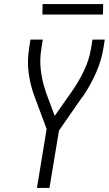

<svg xmlns="http://www.w3.org/2000/svg" viewBox="-20 -931 540 951"><path d="M163 0 211 -292 150 -456Q130 -510 122 -569.5Q114 -629 124 -691L131 -735H192L185 -691Q176 -637 182 -585Q188 -533 204 -485V-484Q205 -482 206 -479.5Q207 -477 207 -475L251 -357L338 -481Q372 -530 397 -583Q422 -636 431 -691L438 -735H499L492 -691Q482 -631 456.5 -572.5Q431 -514 395 -460Q392 -457 391 -454.5Q390 -452 387 -450L272 -284L225 0ZM190 -859 191 -911H491L490 -859Z"/></svg>

Font: Iosevka Term Curly Lt Obl
Style: Regular
Weight: 300
Italic angle: -9°
Designer: Belleve Invis
Foundry: Belleve Invis
Version: Version 32.3.0